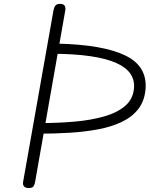

<svg xmlns="http://www.w3.org/2000/svg" viewBox="-20 -948 754 968"><path d="M174 -274 183 -327.5Q273 -327.5 355.8 -334.8Q438.5 -342 504.5 -360.8Q570.5 -379.5 610.8 -414Q651 -448.5 655.5 -503Q659 -544.5 637.2 -576.5Q615.5 -608.5 565.5 -630.8Q515.5 -653 435 -664.8Q354.5 -676.5 241 -677L269 -728Q498 -723 611.2 -668.5Q724.5 -614 713.5 -496Q708 -437.5 676.8 -397.8Q645.5 -358 594.2 -333.5Q543 -309 476.2 -296.2Q409.5 -283.5 332.5 -278.8Q255.5 -274 174 -274ZM125 0Q108 0 101 -8.5Q94 -17 96.5 -31L249.5 -895Q252 -909.5 258.8 -919Q265.5 -928.5 282.5 -928.5Q301.5 -928.5 306.5 -918.2Q311.5 -908 309 -895L157 -31Q155 -20 149.8 -10Q144.5 0 125 0Z"/></svg>

Font: Edu VIC WA NT Hand Pre
Style: Regular
Weight: 400
Designer: Tina and Corey Anderson, Eben Sorkin, Mirko Velimirovic
Foundry: Google for Education
Version: Version 1.000